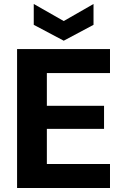

<svg xmlns="http://www.w3.org/2000/svg" viewBox="-20 -947 626 967"><path d="M66 0V-700H534V-579H216V-414H504V-298H216V-121H534V0ZM301 -742 150 -822V-927L301 -841L451 -927V-822Z"/></svg>

Font: DM Sans 20pt Black
Style: Regular
Weight: 900
Version: Version 4.004;gftools[0.9.30]